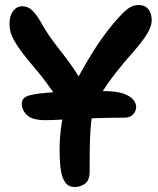

<svg xmlns="http://www.w3.org/2000/svg" viewBox="-20 -733 632 767"><path d="M161 -253Q109 -253 88 -273Q67 -293 67 -319Q67 -333 76.5 -341.5Q86 -350 106 -354Q133 -360 172 -363Q211 -366 253.5 -367.5Q296 -369 333.5 -369Q371 -369 395 -369Q446 -369 473.5 -359Q501 -349 512.5 -334.5Q524 -320 524 -306Q524 -290 512 -276.5Q500 -263 478 -263Q410 -263 347 -260.5Q284 -258 235 -255.5Q186 -253 161 -253ZM279 14Q253 14 240 -5Q227 -24 222.5 -57.5Q218 -91 218 -135Q218 -186 226.5 -241.5Q235 -297 259 -355Q276 -395 300.5 -439.5Q325 -484 353 -528.5Q381 -573 412 -613Q443 -653 473 -683Q492 -701 506 -707Q520 -713 535 -713Q559 -713 572.5 -696.5Q586 -680 586 -652Q586 -637 578 -618Q570 -599 554.5 -578Q539 -557 518 -532Q478 -488 441.5 -441Q405 -394 380.5 -352.5Q356 -311 350 -283Q344 -253 341.5 -215.5Q339 -178 338.5 -135.5Q338 -93 338 -47Q338 -12 319.5 1Q301 14 279 14ZM291 -252Q274 -252 263 -261Q252 -270 242 -286Q207 -345 181.5 -380.5Q156 -416 136 -440.5Q116 -465 96 -488.5Q76 -512 52 -546Q37 -568 27.5 -590Q18 -612 18 -639Q18 -670 32.5 -689Q47 -708 69 -708Q90 -708 106.5 -693.5Q123 -679 143 -645Q163 -609 180.5 -584.5Q198 -560 215 -538.5Q232 -517 249.5 -493.5Q267 -470 287 -439.5Q307 -409 330 -363Q335 -353 337.5 -342Q340 -331 340 -319Q340 -295 327 -273.5Q314 -252 291 -252Z"/></svg>

Font: Shantell Sans SemiBold
Style: Regular
Weight: 600
Designer: Stephen Nixon, Anya Danilova, Shantell Martin
Foundry: Arrow Type
Version: Version 1.011;[c5ecc13dd]